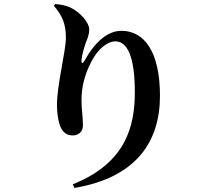

<svg xmlns="http://www.w3.org/2000/svg" viewBox="-20 -845 1040 947"><path d="M246 -816C288 -767 305 -726 305 -659C305 -593 261 -426 261 -329C261 -290 266 -249 278 -220C291 -191 310 -177 339 -177C368 -177 389 -196 389 -226C389 -271 382 -305 382 -352C382 -415 397 -475 428 -536C462 -605 511 -641 549 -641C608 -641 645 -566 645 -390C645 -224 602 -41 339 64L347 82C651 31 769 -145 769 -372C769 -588 693 -693 579 -693C511 -693 449 -639 397 -546C388 -529 381 -530 382 -549C384 -569 391 -599 402 -631C411 -654 420 -673 420 -700C420 -734 375 -786 325 -809C305 -818 275 -824 252 -825Z"/></svg>

Font: Noto Serif CJK TC
Style: Bold
Weight: 700
Designer: Ryoko NISHIZUKA 西塚涼子 (kana & ideographs); Frank Grießhammer (Latin, Greek & Cyrillic); Wenlong ZHANG 张文龙 (bopomofo); San
Foundry: Adobe
Version: Version 2.001;hotconv 1.1.0;makeotfexe 2.6.0